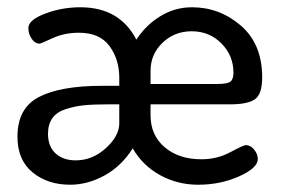

<svg xmlns="http://www.w3.org/2000/svg" viewBox="-20 -500 773 528"><path d="M508 -480Q584 -480 642.5 -429.5Q701 -379 701 -287Q701 -241 681 -227Q661 -213 612 -213H394V-183Q394 -128 433 -95Q472 -62 534 -62Q577 -62 613.5 -81.5Q650 -101 656 -101Q669 -101 679 -88.5Q689 -76 689 -63Q689 -38 637.5 -15Q586 8 525 8Q468 8 420 -18.5Q372 -45 345 -92Q314 -43 267.5 -17.5Q221 8 173 8Q111 8 69.5 -26Q28 -60 28 -124Q28 -203 87.5 -233.5Q147 -264 260 -264H308V-286Q308 -337 281 -373.5Q254 -410 197 -410Q157 -410 124.5 -395Q92 -380 89 -380Q76 -380 67 -393.5Q58 -407 58 -423Q58 -445 104 -462.5Q150 -480 201 -480Q309 -480 355 -391Q381 -431 421 -455.5Q461 -480 508 -480ZM394 -269H577Q605 -269 613.5 -275.5Q622 -282 622 -300Q622 -347 589 -380.5Q556 -414 507 -414Q460 -414 427 -382.5Q394 -351 394 -305ZM308 -161V-213H274Q236 -213 211 -210.5Q186 -208 161 -200Q136 -192 124 -175Q112 -158 112 -132Q112 -97 133 -78Q154 -59 188 -59Q234 -59 271 -92.5Q308 -126 308 -161Z"/></svg>

Font: Dosis
Style: Medium
Weight: 500
Designer: Edgar Tolentino, Pablo Impallari, Igino Marini
Foundry: Edgar Tolentino, Pablo Impallari, Igino Marini
Version: Version 1.007